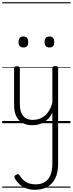

<svg xmlns="http://www.w3.org/2000/svg" viewBox="-20 -1111 655 1731"><path d="M270 18Q222 18 185 -1.5Q148 -21 127.5 -61.5Q107 -102 107 -166V-496Q107 -505 113 -509.5Q119 -514 132 -514Q146 -514 152.5 -509.5Q159 -505 159 -496V-171Q159 -127 171.5 -95.5Q184 -64 210 -47Q236 -30 277 -30Q306 -30 333 -39Q360 -48 383 -67Q406 -86 424 -116Q442 -146 452 -187V-496Q452 -506 458.5 -510.5Q465 -515 479 -515Q492 -515 498 -510.5Q504 -506 504 -496V366Q504 443 479 495Q454 547 407.5 573.5Q361 600 297 600Q252 600 217 587.5Q182 575 156.5 551.5Q131 528 114 498Q108 488 110.5 479Q113 470 126 464Q137 458 144.5 459.5Q152 461 157 471Q182 511 216 531Q250 551 304 551Q350 551 383 531Q416 511 434 469.5Q452 428 452 363V-95Q437 -63 415.5 -41Q394 -19 370 -6Q346 7 320.5 12.5Q295 18 270 18ZM191 -683Q169 -683 158 -695Q147 -707 147 -732Q147 -757 158 -769.5Q169 -782 191 -782Q213 -782 223.5 -769.5Q234 -757 234 -732Q235 -707 224 -695Q213 -683 191 -683ZM426 -683Q404 -683 393 -695Q382 -707 382 -732Q382 -757 393 -769.5Q404 -782 426 -782Q447 -782 458 -769.5Q469 -757 469 -732Q470 -707 458.5 -695Q447 -683 426 -683ZM0 571H615V581H0ZM0 -20H615V0H0ZM0 -505H615V-500H0ZM0 -1091H615V-1081H0Z"/></svg>

Font: Playwrite PT Guides
Style: Regular
Weight: 400
Designer: Veronika Burian, José Scaglione
Foundry: TypeTogether
Version: Version 1.003